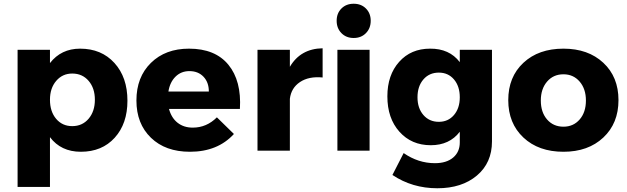

<svg xmlns="http://www.w3.org/2000/svg" viewBox="-20 -805 3349 1026"><path d="M74 194V-539H247V-468Q307 -545 408 -545Q522 -545 591.5 -468.5Q661 -392 661 -267Q661 -144 593 -69Q525 6 412 6Q306 6 247 -72V194ZM247 -272Q247 -209 280 -170Q313 -131 366 -131Q420 -131 453.5 -170.5Q487 -210 487 -272Q487 -334 453.5 -373Q420 -412 366 -412Q314 -412 280.5 -373Q247 -334 247 -272Z M709 -268Q709 -393 786.5 -469Q864 -545 990 -545Q1130 -545 1200.5 -459Q1271 -373 1262 -223H883Q896 -175 929 -149Q962 -123 1010 -123Q1084 -123 1139 -178L1230 -89Q1143 6 995 6Q864 6 786.5 -69Q709 -144 709 -268ZM880 -316H1096Q1096 -365 1067.5 -395Q1039 -425 992 -425Q948 -425 918 -395.5Q888 -366 880 -316Z M1356 0V-539H1529V-448Q1586 -545 1704 -547V-391Q1630 -398 1583 -366.5Q1536 -335 1529 -277V0Z M1804.5 -628Q1779 -654 1779 -694Q1779 -734 1804.5 -759.5Q1830 -785 1870 -785Q1910 -785 1935.5 -759.5Q1961 -734 1961 -694Q1961 -654 1935.5 -628Q1910 -602 1870 -602Q1830 -602 1804.5 -628ZM1783 0V-539H1955V0Z M2050 -290Q2050 -404 2113 -474.5Q2176 -545 2278 -545Q2381 -546 2437 -473V-539H2609V-49Q2609 65 2528.5 133Q2448 201 2317 201Q2183 201 2077 130L2137 13Q2215 67 2304 67Q2366 67 2401.5 37Q2437 7 2437 -44V-101Q2382 -29 2282 -29Q2179 -29 2114.5 -101Q2050 -173 2050 -290ZM2211 -285Q2211 -227 2242.5 -190.5Q2274 -154 2325 -154Q2375 -154 2406 -190.5Q2437 -227 2437 -285Q2437 -344 2406 -380.5Q2375 -417 2325 -417Q2274 -417 2242.5 -380.5Q2211 -344 2211 -285Z M2991 -545Q3123 -545 3204 -469.5Q3285 -394 3285 -270Q3285 -146 3204 -70Q3123 6 2991 6Q2858 6 2777 -70Q2696 -146 2696 -270Q2696 -394 2777 -469.5Q2858 -545 2991 -545ZM2870 -268Q2870 -205 2903.5 -166.5Q2937 -128 2991 -128Q3044 -128 3077.5 -166.5Q3111 -205 3111 -268Q3111 -330 3077.5 -369Q3044 -408 2991 -408Q2937 -408 2903.5 -369Q2870 -330 2870 -268Z"/></svg>

Font: Trueno
Style: Bd
Weight: 700
Designer: Julieta Ulanovsky
Foundry: Julieta Ulanovsky
Version: Version 3.001b